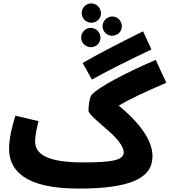

<svg xmlns="http://www.w3.org/2000/svg" viewBox="-20 -1081 992 1122"><path d="M541 -955C568 -969 578 -1003 563 -1031C549 -1058 515 -1069 488 -1055C460 -1040 449 -1006 464 -978C478 -951 513 -940 541 -955ZM663 -879C690 -893 700 -927 685 -955C671 -982 637 -993 610 -978C582 -963 571 -929 586 -902C600 -874 635 -864 663 -879ZM538 -812C565 -826 575 -861 560 -888C546 -915 512 -926 485 -912C457 -897 446 -863 461 -835C476 -808 510 -797 538 -812ZM517 -616C600 -662 699 -713 865 -792L816 -898C655 -818 546 -761 463 -713ZM438 21C742 21 871 -39 871 -168C871 -233 835 -331 674 -464C739 -502 826 -544 952 -597L890 -731C706 -652 564 -575 518 -530C503 -516 497 -464 497 -434C497 -413 569 -357 630 -302C678 -257 703 -218 703 -191C703 -142 626 -132 464 -132C255 -132 185 -181 185 -255C185 -290 196 -334 205 -373L70 -405C55 -354 33 -281 33 -211C33 -84 128 21 438 21Z"/></svg>

Font: Noto Sans Arabic ExtBd
Style: Regular
Weight: 800
Designer: Monotype Design Team, Nadine Chahine, Nizar Qandah and Khaled Hosny
Foundry: Monotype Imaging Inc.
Version: Version 2.012